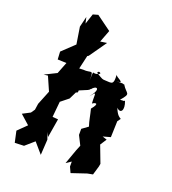

<svg xmlns="http://www.w3.org/2000/svg" viewBox="-196 -894 924 1029"><g transform="rotate(30 265.5 -380.0)"><path d="M269 -423C285 -457 321 -456 281 -386C309 -436 298 -416 313 -360C323 -372 352 -386 322 -334C336 -304 346 -272 361 -245L331 -214L337 -180L372 -133L365 -101L350 -13L375 -37L380 -9L400 20L479 -23L508 -34L514 -87V-103L461 -192L478 -232L451 -236L491 -255L478 -346C499 -388 483 -342 442 -409C472 -387 487 -416 459 -462C433 -441 489 -468 433 -453C470 -515 447 -494 411 -536C384 -518 444 -548 367 -529C422 -541 351 -547 350 -562C365 -503 352 -508 312 -503C296 -501 298 -500 255 -517C254 -535 284 -523 265 -516C232 -490 231 -538 240 -461C230 -529 229 -497 182 -494L160 -489L164 -568L170 -573L221 -682L185 -670L199 -743L105 -789L78 -776L69 -714L55 -747L51 -685L84 -589L89 -601L26 -516L36 -473L86 -480L72 -410L11 -365L34 -372L82 -300L64 -215L65 -179L54 -155L15 -125L75 -88L35 -32L60 29L111 18L153 -34L213 15L203 -73L183 -109L199 -87L198 -196L166 -193L159 -282L196 -324L209 -369L216 -372C226 -397 181 -421 197 -373C268 -419 264 -414 268 -425Z"/></g></svg>

Font: Asimov Aggro
Style: Condensed
Weight: 500
Designer: Google
Version: Version 2.000980; 2014